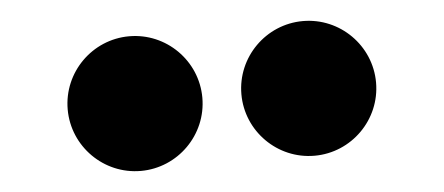

<svg xmlns="http://www.w3.org/2000/svg" viewBox="-32 -1244 906 392"><g transform="rotate(-5 421.0 -1048.0)"><path d="M243 -1186C167 -1186 105 -1124 105 -1048C105 -972 167 -910 243 -910C319 -910 381 -972 381 -1048C381 -1124 319 -1186 243 -1186ZM599 -1186C523 -1186 461 -1124 461 -1048C461 -972 523 -910 599 -910C675 -910 737 -972 737 -1048C737 -1124 675 -1186 599 -1186Z"/></g></svg>

Font: Hussar Dziwak
Style: Regular
Weight: 400
Version: Version 1.022